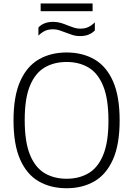

<svg xmlns="http://www.w3.org/2000/svg" viewBox="-20 -1042 744 1072"><path d="M352 9Q263 9 196.2 -29.5Q129.5 -68 92.5 -151.5Q55.5 -235 55.5 -370Q55.5 -505 92.8 -588.5Q130 -672 196.8 -710.5Q263.5 -749 352 -749Q440.5 -749 507.2 -710.5Q574 -672 611 -588.2Q648 -504.5 648 -370Q648 -235.5 610.8 -151.8Q573.5 -68 506.8 -29.5Q440 9 352 9ZM352 -44Q422 -44 474.5 -75Q527 -106 556.2 -177Q585.5 -248 585.5 -367.5Q585.5 -490 556.2 -561.8Q527 -633.5 474.5 -664.8Q422 -696 352 -696Q281.5 -696 229 -665Q176.5 -634 147.2 -563.2Q118 -492.5 118 -372.5Q118 -250 147.2 -178.2Q176.5 -106.5 229 -75.2Q281.5 -44 352 -44ZM427 -840.5Q404 -840.5 383.8 -847Q363.5 -853.5 344.5 -861Q327.5 -868 310.8 -873.2Q294 -878.5 276.5 -878.5Q250.5 -878.5 231.5 -869.8Q212.5 -861 194.5 -843V-888.5Q209 -904 229.5 -912Q250 -920 277 -920Q300 -920 320.5 -913.8Q341 -907.5 359.5 -899.5Q376.5 -893 393.2 -887.5Q410 -882 427.5 -882Q453.5 -882 472.8 -890.8Q492 -899.5 509.5 -917.5V-872Q495 -857 474.8 -848.8Q454.5 -840.5 427 -840.5ZM207 -979.5V-1022.5H497V-979.5Z"/></svg>

Font: Encode Sans Condensed Thin Light
Style: Regular
Weight: 300
Version: Version 3.002